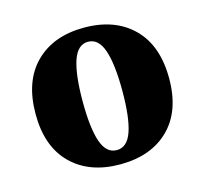

<svg xmlns="http://www.w3.org/2000/svg" viewBox="-78 -557 695 654"><g transform="rotate(-15 270.0 -230.0)"><path d="M270 11Q162 11 98.5 -51.5Q35 -114 35 -229Q35 -345 98.5 -408Q162 -471 270 -471Q379 -471 442.5 -408Q506 -345 506 -229Q506 -114 442.5 -51.5Q379 11 270 11ZM271 -39Q308 -39 324.5 -87Q341 -135 341 -229Q341 -323 324.5 -372Q308 -421 271 -421Q234 -421 217.5 -372Q201 -323 201 -229Q201 -135 217.5 -87Q234 -39 271 -39Z"/></g></svg>

Font: Noto Serif Thai Condensed Black
Style: Regular
Weight: 900
Width: 3
Designer: Monotype Design Team
Foundry: Monotype Imaging Inc.
Version: Version 2.002; ttfautohint (v1.8.4.7-5d5b)